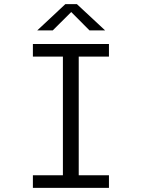

<svg xmlns="http://www.w3.org/2000/svg" viewBox="-20 -914 690 934"><path d="M140 0V-61.5H286V-638.5H140V-700H510V-638.5H363V-61.5H510V0ZM161 -766 298 -894H354L491.5 -766H415.5L326.5 -855.5L236.5 -766Z"/></svg>

Font: Trispace Thin Light
Style: Regular
Weight: 300
Version: Version 1.210